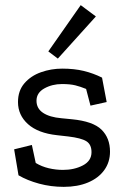

<svg xmlns="http://www.w3.org/2000/svg" viewBox="-20 -712 490 747"><path d="M315 -366Q293 -375 273 -380Q253 -385 221 -385Q183 -385 152.5 -368Q122 -351 122 -320Q122 -290 147.5 -273Q173 -256 219 -252L260 -248Q342 -240 375 -207.5Q408 -175 408 -122Q408 -81 385.5 -50Q363 -19 322.5 -2Q282 15 228 15Q178 15 132 2.5Q86 -10 52 -30L35 -131L104 -148L119 -78Q142 -64 169.5 -57.5Q197 -51 225 -51Q269 -51 302.5 -68.5Q336 -86 336 -120Q336 -150 316 -162.5Q296 -175 246 -181L202 -186Q128 -194 89 -229Q50 -264 50 -315Q50 -359 75 -388Q100 -417 139.5 -431Q179 -445 222 -445Q269 -445 306 -436Q343 -427 377 -410L395 -315L332 -301ZM294 -692 353 -648 205 -484 168 -512Z"/></svg>

Font: Podkova VF Beta
Style: Regular
Weight: 400
Designer: Ilya Yudin
Foundry: Cyreal (www.cyreal.org)
Version: Version 2.100